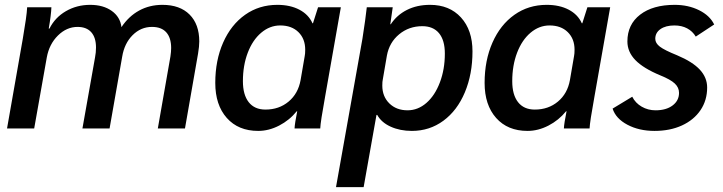

<svg xmlns="http://www.w3.org/2000/svg" viewBox="-20 -530 2981 792"><path d="M74 -370Q82 -417 86.5 -448.5Q91 -480 92 -500H192Q191 -469 181 -412H184Q207 -458 252 -484Q297 -510 352 -510Q406 -510 441 -485Q476 -460 481 -418Q511 -463 554 -486.5Q597 -510 650 -510Q722 -510 762 -470Q802 -430 802 -359Q802 -339 797 -309L743 0H631L683 -297Q686 -317 686 -332Q686 -374 666 -396.5Q646 -419 607 -419Q561 -419 527 -385Q493 -351 484 -296L432 0H320L372 -293Q376 -313 376 -334Q376 -375 356.5 -397Q337 -419 300 -419Q255 -419 219 -383.5Q183 -348 173 -293L121 0H9Z M868 -188Q868 -281 900.5 -354.5Q933 -428 991 -469Q1049 -510 1124 -510Q1177 -510 1215 -490Q1253 -470 1269 -434H1271L1292 -500H1386L1321 -131Q1302 -27 1301 0H1195Q1196 -21 1206 -71H1204Q1174 -34 1131.5 -12Q1089 10 1045 10Q963 10 915.5 -43.5Q868 -97 868 -188ZM1220 -200 1237 -299Q1239 -308 1239 -325Q1239 -370 1211 -397.5Q1183 -425 1136 -425Q1093 -425 1057.5 -395Q1022 -365 1002 -312.5Q982 -260 982 -195Q982 -139 1006 -108.5Q1030 -78 1075 -78Q1131 -78 1170.5 -111Q1210 -144 1220 -200Z M1475 -370Q1488 -453 1493 -500H1600L1590 -430H1592Q1617 -468 1658.5 -489Q1700 -510 1754 -510Q1834 -510 1881.5 -458Q1929 -406 1929 -318Q1929 -224 1897.5 -149Q1866 -74 1809 -32Q1752 10 1679 10Q1630 10 1591.5 -7.5Q1553 -25 1536 -56H1533L1480 242H1366ZM1815 -309Q1815 -364 1791 -393Q1767 -422 1722 -422Q1667 -422 1626.5 -388.5Q1586 -355 1576 -301L1559 -202Q1557 -194 1557 -177Q1557 -132 1586 -103.5Q1615 -75 1661 -75Q1704 -75 1739 -105.5Q1774 -136 1794.5 -190Q1815 -244 1815 -309Z M1979 -188Q1979 -281 2011.5 -354.5Q2044 -428 2102 -469Q2160 -510 2235 -510Q2288 -510 2326 -490Q2364 -470 2380 -434H2382L2403 -500H2497L2432 -131Q2413 -27 2412 0H2306Q2307 -21 2317 -71H2315Q2285 -34 2242.5 -12Q2200 10 2156 10Q2074 10 2026.5 -43.5Q1979 -97 1979 -188ZM2331 -200 2348 -299Q2350 -308 2350 -325Q2350 -370 2322 -397.5Q2294 -425 2247 -425Q2204 -425 2168.5 -395Q2133 -365 2113 -312.5Q2093 -260 2093 -195Q2093 -139 2117 -108.5Q2141 -78 2186 -78Q2242 -78 2281.5 -111Q2321 -144 2331 -200Z M2507 -82 2588 -131Q2601 -105 2627 -90Q2653 -75 2684 -75Q2728 -75 2754.5 -95Q2781 -115 2781 -147Q2781 -169 2763.5 -185.5Q2746 -202 2704 -219Q2634 -248 2601 -282Q2568 -316 2568 -359Q2568 -429 2620.5 -469.5Q2673 -510 2763 -510Q2819 -510 2863.5 -488Q2908 -466 2926 -429L2850 -379Q2837 -401 2814.5 -413Q2792 -425 2762 -425Q2726 -425 2704.5 -410Q2683 -395 2683 -370Q2683 -352 2702 -337.5Q2721 -323 2773 -302Q2837 -275 2867 -242.5Q2897 -210 2897 -169Q2897 -116 2869.5 -75.5Q2842 -35 2793 -12.5Q2744 10 2680 10Q2616 10 2568 -15.5Q2520 -41 2507 -82Z"/></svg>

Font: Sarabun SemiBold
Style: Italic
Weight: 600
Italic angle: -10°
Designer: Suppakit Chalermlarp | Katatrad Co.,Ltd.
Foundry: Cadson Demak Co.,Ltd.
Version: Version 1.000; ttfautohint (v1.6)